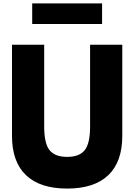

<svg xmlns="http://www.w3.org/2000/svg" viewBox="-20 -1086 784 1121"><path d="M168 -1066H576V-946H168ZM506 -825V-348Q506 -248 474.5 -209Q443 -170 372 -170Q301 -170 269.5 -209Q238 -248 238 -348V-825H50V-293Q50 -141 132 -63Q214 15 372 15Q530 15 612 -63Q694 -141 694 -293V-825Z"/></svg>

Font: Hussar
Style: BoldWeb
Weight: 700
Foundry: Cannot Into Space Fonts
Version: Version 2.00